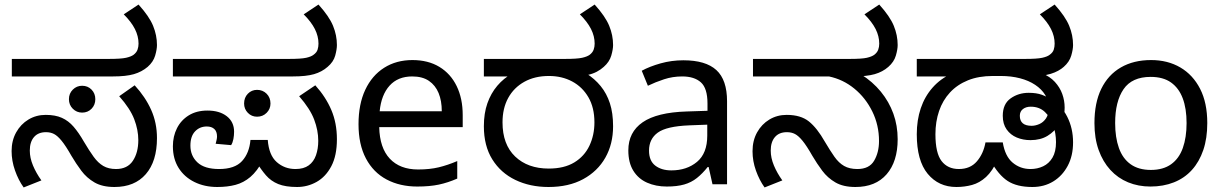

<svg xmlns="http://www.w3.org/2000/svg" viewBox="-20 -810 5381 844"><path d="M483 12Q430 12 395.5 -8Q361 -28 337.5 -59.5Q314 -91 294 -125Q269 -169 251 -191Q233 -213 217.5 -221Q202 -229 182 -229Q148 -229 129.5 -207.5Q111 -186 111 -148Q111 -116 125 -82.5Q139 -49 162 -17L84 14Q61 -18 46 -60.5Q31 -103 31 -146Q31 -192 51 -228Q71 -264 105 -284.5Q139 -305 181 -305Q223 -305 252 -292Q281 -279 303.5 -253Q326 -227 349 -187Q372 -148 391.5 -121Q411 -94 434 -80.5Q457 -67 490 -67Q540 -67 564 -103Q588 -139 588 -194Q588 -239 570 -286Q552 -333 504 -387L572 -435Q619 -384 644.5 -327Q670 -270 670 -203Q670 -101 621 -44.5Q572 12 483 12ZM341 -315Q317 -315 300 -332Q283 -349 283 -374Q283 -399 300 -416Q317 -433 341 -433Q366 -433 382.5 -416Q399 -399 399 -374Q399 -349 382.5 -332Q366 -315 341 -315ZM32 -474V-551H458Q512 -551 534 -556Q556 -561 567 -569Q580 -579 584.5 -591.5Q589 -604 589 -618Q589 -651 573 -682.5Q557 -714 524 -747L589 -790Q636 -738 653 -696.5Q670 -655 670 -612Q670 -593 662 -565.5Q654 -538 629 -516Q603 -494 568.5 -484Q534 -474 477 -474Z M935 12Q879 12 834.5 -10Q790 -32 765 -72Q740 -112 740 -167Q740 -211 758 -246.5Q776 -282 810 -303Q844 -324 892 -324Q945 -324 977 -299Q1009 -274 1009 -231Q1009 -215 1006 -199Q1003 -183 996 -172L928 -178Q930 -186 932 -194.5Q934 -203 934 -210Q934 -232 922 -243Q910 -254 889 -254Q858 -254 837.5 -232.5Q817 -211 817 -170Q817 -125 848 -96Q879 -67 943 -67Q1012 -67 1044 -102Q1076 -137 1081 -195H1157Q1162 -128 1196.5 -97.5Q1231 -67 1279 -67Q1315 -67 1337 -83Q1359 -99 1369 -127.5Q1379 -156 1379 -191Q1379 -237 1361 -284.5Q1343 -332 1295 -387L1366 -435Q1412 -384 1436.5 -326.5Q1461 -269 1461 -198Q1461 -126 1436.5 -79.5Q1412 -33 1372 -10.5Q1332 12 1286 12Q1235 12 1203 -1Q1171 -14 1149 -39.5Q1127 -65 1105 -101L1136 -105Q1110 -57 1080.5 -32Q1051 -7 1015.5 2.5Q980 12 935 12ZM1110 -297Q1086 -297 1069.5 -314Q1053 -331 1053 -355Q1053 -381 1069.5 -398Q1086 -415 1110 -415Q1135 -415 1152 -398Q1169 -381 1169 -355Q1169 -331 1152 -314Q1135 -297 1110 -297ZM740 -474V-551H1250Q1304 -551 1326 -556Q1348 -561 1358 -569Q1372 -579 1376 -591.5Q1380 -604 1380 -618Q1380 -651 1364 -682.5Q1348 -714 1315 -747L1380 -790Q1427 -738 1444 -696.5Q1461 -655 1461 -612Q1461 -593 1453.5 -565.5Q1446 -538 1420 -516Q1395 -494 1360.5 -484Q1326 -474 1268 -474Z M1793 -546Q1862 -546 1911.5 -516Q1961 -486 1987.5 -431.5Q2014 -377 2014 -304V-251H1647Q1649 -160 1693.5 -112.5Q1738 -65 1818 -65Q1869 -65 1908.5 -74.5Q1948 -84 1990 -102V-25Q1949 -7 1909 1.5Q1869 10 1814 10Q1738 10 1679.5 -21Q1621 -52 1588.5 -113.5Q1556 -175 1556 -264Q1556 -352 1585.5 -415Q1615 -478 1668.5 -512Q1722 -546 1793 -546ZM1792 -474Q1729 -474 1692.5 -433.5Q1656 -393 1649 -321H1922Q1922 -367 1908 -401Q1894 -435 1865.5 -454.5Q1837 -474 1792 -474Z M2391 12Q2310 12 2245.5 -19Q2181 -50 2144 -109.5Q2107 -169 2107 -255Q2107 -312 2122.5 -356Q2138 -400 2166 -433Q2194 -466 2233 -488L2251 -474H2107V-551H2463Q2517 -551 2539 -556Q2561 -561 2572 -569Q2585 -579 2589.5 -591.5Q2594 -604 2594 -618Q2594 -651 2578 -682.5Q2562 -714 2529 -747L2594 -790Q2641 -738 2658 -696.5Q2675 -655 2675 -612Q2675 -593 2667 -565.5Q2659 -538 2634 -516Q2621 -504 2603 -494.5Q2585 -485 2561 -480L2556 -488Q2594 -464 2620.5 -431.5Q2647 -399 2661 -356Q2675 -313 2675 -255Q2675 -177 2641 -117Q2607 -57 2543.5 -22.5Q2480 12 2391 12ZM2392 -69Q2460 -69 2504.5 -96Q2549 -123 2571 -169.5Q2593 -216 2593 -272Q2593 -337 2566.5 -382.5Q2540 -428 2495 -452Q2450 -476 2393 -476Q2331 -476 2285 -450.5Q2239 -425 2214 -379.5Q2189 -334 2189 -272Q2189 -175 2244.5 -122Q2300 -69 2392 -69Z M2984 -545Q3082 -545 3129 -502Q3176 -459 3176 -365V0H3112L3095 -76H3091Q3068 -47 3043.5 -27.5Q3019 -8 2987.5 1Q2956 10 2911 10Q2863 10 2824.5 -7Q2786 -24 2764 -59.5Q2742 -95 2742 -149Q2742 -229 2805 -272.5Q2868 -316 2999 -320L3090 -323V-355Q3090 -422 3061 -448Q3032 -474 2979 -474Q2937 -474 2899 -461.5Q2861 -449 2828 -433L2801 -499Q2836 -518 2884 -531.5Q2932 -545 2984 -545ZM3010 -259Q2910 -255 2871.5 -227Q2833 -199 2833 -148Q2833 -103 2860.5 -82Q2888 -61 2931 -61Q2999 -61 3044 -98.5Q3089 -136 3089 -214V-262Z M3740 12Q3687 12 3652.5 -8Q3618 -28 3594.5 -59.5Q3571 -91 3551 -125Q3526 -169 3508 -191Q3490 -213 3474.5 -221Q3459 -229 3439 -229Q3405 -229 3386.5 -207.5Q3368 -186 3368 -148Q3368 -116 3382 -82.5Q3396 -49 3419 -17L3341 14Q3318 -18 3303 -60Q3288 -102 3288 -145Q3288 -192 3308 -228Q3328 -264 3362 -284.5Q3396 -305 3438 -305Q3500 -305 3536 -276Q3572 -247 3606 -187Q3629 -148 3648 -121Q3667 -94 3690.5 -80.5Q3714 -67 3749 -67Q3801 -67 3822.5 -103.5Q3844 -140 3844 -190Q3844 -260 3814.5 -320Q3785 -380 3735.5 -420.5Q3686 -461 3624 -474H3290V-551H3715Q3769 -551 3790.5 -556Q3812 -561 3823 -569Q3836 -579 3840.5 -591.5Q3845 -604 3845 -618Q3845 -651 3829 -682.5Q3813 -714 3780 -747L3845 -790Q3892 -738 3909 -696.5Q3926 -655 3926 -612Q3926 -593 3918 -565.5Q3910 -538 3885 -516Q3860 -494 3825 -484Q3790 -474 3732 -474H3708L3765 -483Q3816 -451 3852 -407Q3888 -363 3907 -310.5Q3926 -258 3926 -198Q3926 -100 3877.5 -44Q3829 12 3740 12Z M4184 12Q4106 12 4058 -46Q4010 -104 4010 -220Q4010 -282 4027.5 -334Q4045 -386 4080 -425.5Q4115 -465 4165 -487L4180 -474H4010V-551H4486Q4539 -551 4561.5 -556Q4584 -561 4594 -569Q4608 -579 4612 -591.5Q4616 -604 4616 -618Q4616 -651 4600 -682.5Q4584 -714 4551 -747L4616 -790Q4663 -738 4680 -696.5Q4697 -655 4697 -612Q4697 -593 4689 -565.5Q4681 -538 4656 -516Q4646 -507 4631.5 -499Q4617 -491 4599 -485.5Q4581 -480 4557 -477L4560 -488Q4595 -474 4617 -450Q4639 -426 4649.5 -397Q4660 -368 4660 -337Q4660 -319 4657.5 -305Q4655 -291 4647 -275Q4645 -271 4640 -268Q4635 -265 4633 -261Q4616 -232 4585 -213Q4554 -194 4510 -194Q4477 -194 4449.5 -205.5Q4422 -217 4405 -241Q4388 -265 4388 -301Q4388 -353 4422.5 -377.5Q4457 -402 4502 -402Q4536 -402 4559.5 -393.5Q4583 -385 4601 -372Q4646 -347 4671.5 -296.5Q4697 -246 4697 -184Q4697 -125 4673.5 -81Q4650 -37 4610 -12.5Q4570 12 4518 12Q4450 12 4409.5 -14.5Q4369 -41 4334 -104L4366 -109Q4343 -58 4314.5 -32Q4286 -6 4253 3Q4220 12 4184 12ZM4195 -67Q4245 -67 4274 -100.5Q4303 -134 4312 -184H4388Q4398 -123 4431.5 -95Q4465 -67 4510 -67Q4540 -67 4565.5 -79Q4591 -91 4606.5 -117Q4622 -143 4622 -185Q4622 -223 4610 -258.5Q4598 -294 4573.5 -317.5Q4549 -341 4511 -341Q4490 -341 4476.5 -330.5Q4463 -320 4463 -301Q4463 -279 4476 -268Q4489 -257 4515 -257Q4531 -257 4548.5 -264.5Q4566 -272 4578 -289.5Q4590 -307 4590 -337Q4590 -367 4574.5 -392.5Q4559 -418 4530.5 -437Q4502 -456 4463.5 -466Q4425 -476 4379 -476H4344Q4282 -476 4235 -457Q4188 -438 4156 -403.5Q4124 -369 4108 -322Q4092 -275 4092 -220Q4092 -137 4119 -102Q4146 -67 4195 -67Z M5287 -269Q5287 -202 5269.5 -150.5Q5252 -99 5219.5 -63Q5187 -27 5140.5 -8.5Q5094 10 5037 10Q4984 10 4939 -8.5Q4894 -27 4861 -63Q4828 -99 4809.5 -150.5Q4791 -202 4791 -269Q4791 -358 4821 -419.5Q4851 -481 4907 -513.5Q4963 -546 5040 -546Q5113 -546 5168.5 -513.5Q5224 -481 5255.5 -419.5Q5287 -358 5287 -269ZM4882 -269Q4882 -206 4898.5 -159.5Q4915 -113 4950 -88Q4985 -63 5039 -63Q5093 -63 5128 -88Q5163 -113 5179.5 -159.5Q5196 -206 5196 -269Q5196 -333 5179 -378Q5162 -423 5127.5 -447.5Q5093 -472 5038 -472Q4956 -472 4919 -418Q4882 -364 4882 -269Z"/></svg>

Font: lkannada85
Style: Book
Weight: 400
Designer: Jelle Bosma - Monotype Design Team
Foundry: Monotype Imaging Inc.
Version: Version 2.003